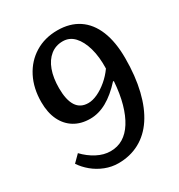

<svg xmlns="http://www.w3.org/2000/svg" viewBox="-173 -833 896 963"><g transform="rotate(-30 275.0 -351.5)"><path d="M234 14Q195 14 158 -0.5Q121 -15 91.5 -39.5Q62 -64 43 -93L82 -132Q113 -99 152 -78.5Q191 -58 230 -58Q271 -58 303 -77.5Q335 -97 359 -135Q383 -173 398.5 -228Q414 -283 419 -354L415 -356Q367 -303 319.5 -276.5Q272 -250 223 -250Q170 -250 131.5 -273.5Q93 -297 72 -340.5Q51 -384 51 -445Q51 -525 82.5 -586.5Q114 -648 170.5 -682.5Q227 -717 300 -717Q372 -717 422.5 -683.5Q473 -650 499.5 -585Q526 -520 526 -426Q526 -322 506 -240Q486 -158 448.5 -101.5Q411 -45 356.5 -15.5Q302 14 234 14ZM254 -323Q279 -323 308 -336.5Q337 -350 365.5 -374Q394 -398 416 -429Q418 -496 403.5 -547Q389 -598 362 -627Q335 -656 296 -656Q255 -656 225 -632Q195 -608 179 -564.5Q163 -521 163 -461Q163 -393 185.5 -358Q208 -323 254 -323Z"/></g></svg>

Font: Literata 18pt Medium
Style: Italic
Weight: 500
Italic angle: -2°
Designer: Latin by Veronika Burian and Jose Scaglione. Greek by Irene Vlachou. Cyrillic by Vera Evstafieva
Foundry: TypeTogether
Version: Version 3.103;gftools[0.9.29]